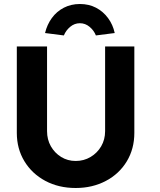

<svg xmlns="http://www.w3.org/2000/svg" viewBox="-20 -933 797 959"><path d="M64 -269V-701H215V-278Q215 -236 234 -202.5Q253 -169 285.5 -149Q318 -129 358 -129Q399 -129 432.5 -149Q466 -169 485.5 -202.5Q505 -236 505 -278V-701H651V-269Q651 -190 613.5 -127.5Q576 -65 509 -29.5Q442 6 358 6Q273 6 206.5 -29.5Q140 -65 102 -127.5Q64 -190 64 -269ZM205 -768Q215 -810 239 -843Q263 -876 299 -894.5Q335 -913 379 -913Q424 -913 459.5 -894.5Q495 -876 519.5 -843Q544 -810 553 -768L459 -756Q449 -781 427.5 -799Q406 -817 379 -817Q352 -817 330.5 -799Q309 -781 299 -756Z"/></svg>

Font: Our Lexend SemiBold
Style: Regular
Weight: 600
Designer: Bonnie Shaver-Troup, Thomas Jockin
Foundry: Lexend
Version: Version 1.007